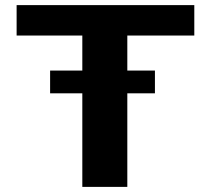

<svg xmlns="http://www.w3.org/2000/svg" viewBox="-20 -731 828 751"><path d="M586 -366V-455H478V-592H740V-711H45V-592H302V-455H176V-366H302V0H478V-366Z"/></svg>

Font: Asimov
Style: XWid
Weight: 500
Designer: Google
Version: Version 2.000980; 2014